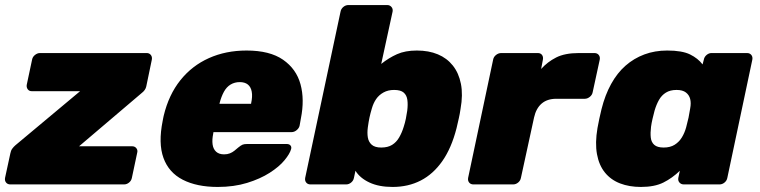

<svg xmlns="http://www.w3.org/2000/svg" viewBox="-40 -730 3008 760"><path d="M1 0Q-10 0 -16 -7.5Q-22 -15 -20 -26L1 -123Q3 -134 8.5 -141.5Q14 -149 21 -155L277 -369H86Q75 -369 69.5 -377Q64 -385 66 -395L87 -494Q89 -505 98.5 -512.5Q108 -520 118 -520H541Q551 -520 557 -512.5Q563 -505 561 -494L539 -388Q536 -373 520 -361L273 -151H483Q494 -151 500 -143Q506 -135 503 -125L482 -26Q480 -15 471 -7.5Q462 0 451 0Z M822 10Q739 10 683.5 -18.5Q628 -47 607 -105Q586 -163 604 -252Q605 -256 606 -262.5Q607 -269 608 -272Q628 -355 674 -412.5Q720 -470 787 -500Q854 -530 936 -530Q1028 -530 1080.5 -493.5Q1133 -457 1149.5 -396.5Q1166 -336 1151 -261L1146 -233Q1144 -223 1134.5 -215Q1125 -207 1114 -207H805Q805 -207 804.5 -205Q804 -203 804 -201Q799 -177 801.5 -158.5Q804 -140 815.5 -129.5Q827 -119 847 -119Q860 -119 870 -123Q880 -127 888 -133.5Q896 -140 903 -146Q914 -155 920.5 -157.5Q927 -160 938 -160H1095Q1105 -160 1110 -154Q1115 -148 1112 -139Q1107 -121 1086 -95.5Q1065 -70 1027.5 -46Q990 -22 938 -6Q886 10 822 10ZM829 -319H954V-321Q960 -348 956.5 -367Q953 -386 941 -395.5Q929 -405 909 -405Q889 -405 873 -395.5Q857 -386 846.5 -367Q836 -348 829 -321Z M1514 10Q1460 10 1422.5 -7.5Q1385 -25 1367 -54L1361 -26Q1359 -15 1350 -7.5Q1341 0 1330 0H1189Q1178 0 1172 -7.5Q1166 -15 1168 -26L1308 -684Q1310 -695 1319 -702.5Q1328 -710 1339 -710H1493Q1503 -710 1509.5 -702.5Q1516 -695 1514 -684L1469 -477Q1499 -501 1531.5 -515.5Q1564 -530 1610 -530Q1657 -530 1693 -515Q1729 -500 1752.5 -470.5Q1776 -441 1784.5 -398Q1793 -355 1783 -299Q1780 -278 1776 -261Q1772 -244 1767 -222Q1747 -144 1711 -92.5Q1675 -41 1625.5 -15.5Q1576 10 1514 10ZM1469 -146Q1495 -146 1512 -156.5Q1529 -167 1540 -186Q1551 -205 1558 -228Q1563 -243 1566.5 -260Q1570 -277 1572 -292Q1575 -316 1572.5 -334.5Q1570 -353 1558 -363.5Q1546 -374 1520 -374Q1496 -374 1478 -364Q1460 -354 1449 -338Q1438 -322 1432 -301Q1426 -281 1422.5 -264.5Q1419 -248 1416 -226Q1413 -204 1416 -186Q1419 -168 1431.5 -157Q1444 -146 1469 -146Z M1834 0Q1823 0 1817 -7.5Q1811 -15 1813 -26L1912 -494Q1914 -505 1923.5 -512.5Q1933 -520 1944 -520H2089Q2100 -520 2105.5 -512.5Q2111 -505 2109 -494L2102 -457Q2127 -485 2161.5 -502.5Q2196 -520 2251 -520H2313Q2324 -520 2330 -512.5Q2336 -505 2334 -494L2306 -365Q2304 -354 2294.5 -346.5Q2285 -339 2275 -339H2162Q2126 -339 2104 -320Q2082 -301 2074 -265L2022 -26Q2020 -15 2011 -7.5Q2002 0 1991 0Z M2497 10Q2451 10 2414.5 -4Q2378 -18 2354.5 -47Q2331 -76 2323 -120Q2315 -164 2325 -223Q2329 -245 2332.5 -261Q2336 -277 2341 -298Q2355 -354 2379 -397.5Q2403 -441 2436 -470Q2469 -499 2510.5 -514.5Q2552 -530 2601 -530Q2660 -530 2691.5 -514.5Q2723 -499 2741 -475L2746 -494Q2748 -505 2757 -512.5Q2766 -520 2776 -520H2917Q2928 -520 2934 -512.5Q2940 -505 2938 -494L2839 -26Q2837 -15 2828 -7.5Q2819 0 2808 0H2667Q2656 0 2649.5 -7.5Q2643 -15 2645 -26L2651 -54Q2621 -25 2586 -7.5Q2551 10 2497 10ZM2587 -146Q2613 -146 2630.5 -157Q2648 -168 2659 -186Q2670 -204 2676 -226Q2682 -248 2685.5 -264.5Q2689 -281 2692 -301Q2696 -322 2692 -338Q2688 -354 2675 -364Q2662 -374 2638 -374Q2613 -374 2596 -363.5Q2579 -353 2568.5 -334.5Q2558 -316 2551 -292Q2547 -277 2543 -260Q2539 -243 2537 -228Q2534 -204 2536 -185.5Q2538 -167 2550 -156.5Q2562 -146 2587 -146Z"/></svg>

Font: Rubik Light ExtraBold
Style: Italic
Weight: 800
Italic angle: -12°
Version: Version 2.104